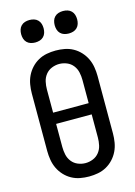

<svg xmlns="http://www.w3.org/2000/svg" viewBox="-140 -1025 780 1106"><g transform="rotate(-15 250.0 -472.0)"><path d="M250 8Q223 8 196.5 3Q170 -2 146.5 -15Q123 -28 104.5 -48Q86 -68 74.5 -92Q63 -116 58.5 -143Q54 -170 54 -196V-539Q54 -565 58.5 -592Q63 -619 74.5 -643Q86 -667 104.5 -687Q123 -707 146.5 -720Q170 -733 196.5 -738Q223 -743 250 -743Q277 -743 303.5 -738Q330 -733 353.5 -720Q377 -707 395.5 -687Q414 -667 425.5 -643Q437 -619 441.5 -592Q446 -565 446 -539V-196Q446 -170 441.5 -143Q437 -116 425.5 -92Q414 -68 395.5 -48Q377 -28 353.5 -15Q330 -2 303.5 3Q277 8 250 8ZM144 -401H356V-539Q356 -562 351 -585Q346 -608 331.5 -626.5Q317 -645 295 -654Q273 -663 250 -663Q227 -663 205 -654Q183 -645 168.5 -626.5Q154 -608 149 -585Q144 -562 144 -539ZM250 -72Q273 -72 295 -81Q317 -90 331.5 -108.5Q346 -127 351 -150Q356 -173 356 -196V-334H144V-196Q144 -173 149 -150Q154 -127 168.5 -108.5Q183 -90 205 -81Q227 -72 250 -72ZM350 -818Q336 -818 323 -822Q310 -826 300.5 -835.5Q291 -845 287 -858Q283 -871 283 -885Q283 -899 287 -912Q291 -925 300.5 -934.5Q310 -944 323 -948Q336 -952 350 -952Q364 -952 377 -948Q390 -944 399.5 -934.5Q409 -925 413 -912Q417 -899 417 -885Q417 -871 413 -858Q409 -845 399.5 -835.5Q390 -826 377 -822Q364 -818 350 -818ZM150 -818Q136 -818 123 -822Q110 -826 100.5 -835.5Q91 -845 87 -858Q83 -871 83 -885Q83 -899 87 -912Q91 -925 100.5 -934.5Q110 -944 123 -948Q136 -952 150 -952Q164 -952 177 -948Q190 -944 199.5 -934.5Q209 -925 213 -912Q217 -899 217 -885Q217 -871 213 -858Q209 -845 199.5 -835.5Q190 -826 177 -822Q164 -818 150 -818Z"/></g></svg>

Font: Iosevka Bendy Medium
Style: Regular
Weight: 500
Monospace: yes
Designer: Belleve Invis
Foundry: Belleve Invis
Version: Version 30.1.2